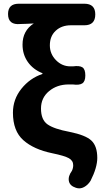

<svg xmlns="http://www.w3.org/2000/svg" viewBox="-20 -818 561 1036"><path d="M81.1 -797.9H435.5Q494.1 -797.9 494.1 -740.2Q494.1 -681.6 435.5 -681.6H362.3Q312.5 -681.6 280.8 -652.3Q249 -623 249 -573.2Q249 -527.3 281.7 -493.7Q314.5 -460 359.4 -460H374Q409.2 -464.8 424.8 -454.6Q440.4 -444.3 440.4 -411.1Q440.4 -378.9 424.3 -368.2Q408.2 -357.4 373 -362.3H350.6Q288.1 -362.3 244.6 -326.2Q201.2 -290 201.2 -232.4Q201.2 -171.9 236.3 -147Q271.5 -122.1 355.5 -106.4Q442.4 -88.9 473.6 -59.1Q504.9 -29.3 504.9 34.2Q504.9 85.9 468.8 157.2Q455.1 179.7 433.6 191.4Q412.1 203.1 389.6 195.3Q356.4 184.6 351.6 158.7Q346.7 132.8 368.2 103.5Q375 88.9 375 73.2Q375 48.8 351.6 35.6Q328.1 22.5 261.7 8.8Q162.1 -11.7 106 -61.5Q49.8 -111.3 49.8 -210Q49.8 -282.2 95.7 -339.4Q141.6 -396.5 209 -418.9V-422.9Q158.2 -443.4 129.9 -483.9Q101.6 -524.4 101.6 -577.1Q101.6 -652.3 162.1 -691.4Q147.5 -690.4 123 -689.5Q98.6 -688.5 90.8 -688.5Q23.4 -681.6 23.4 -742.2Q23.4 -797.9 81.1 -797.9Z"/></svg>

Font: GenSenMaruGothic TW TTF Bold
Style: Regular
Weight: 700
Version: Version 1.301